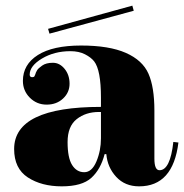

<svg xmlns="http://www.w3.org/2000/svg" viewBox="-20 -649 651 679"><path d="M337 -160V-253Q333 -253 330 -253Q283 -253 251 -227.5Q219 -202 219 -146.5Q219 -91 235 -65.5Q251 -40 278 -40Q305 -40 321 -78Q337 -116 337 -160ZM544 -47Q582 -47 593 -147L611 -145Q592 10 472 10Q422 10 391 -23.5Q360 -57 356 -104H350Q336 -50 303 -20Q270 10 198.5 10Q127 10 78.5 -21.5Q30 -53 30 -122Q30 -271 337 -271V-304Q337 -401 313 -432Q302 -446 280.5 -457Q259 -468 229 -468Q172 -468 128.5 -442Q85 -416 85 -385Q85 -376 94 -376Q100 -376 102 -379.5Q104 -383 105 -386.5Q106 -390 107 -392.5Q108 -395 111.5 -401Q115 -407 129 -417Q143 -427 167 -427Q191 -427 208.5 -405.5Q226 -384 226 -353Q226 -322 203 -300.5Q180 -279 145 -279Q110 -279 85.5 -303.5Q61 -328 61 -363Q61 -421 114 -454.5Q167 -488 266.5 -488Q366 -488 425 -462Q484 -436 505 -388.5Q526 -341 526 -258V-88Q526 -47 544 -47ZM448 -629 453 -611 155 -530 150 -547Z"/></svg>

Font: Elsie Black
Style: Regular
Weight: 900
Designer: Alejandro Inler
Foundry: Alejandro Inler
Version: 1.002